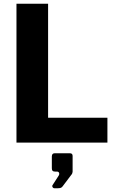

<svg xmlns="http://www.w3.org/2000/svg" viewBox="-20 -762 634 1026"><path d="M68 -742V0H554V-133H237V-742ZM271 244H288C304 244 310 241 316 232L365 167C365 164 368 160 368 155V71C368 62 363 57 354 57H272C263 57 257 62 257 74V137C257 150 262 155 276 155H285C296 155 301 167 292 179L261 227C256 234 262 244 271 244Z"/></svg>

Font: 18Franklin
Style: Bold
Weight: 700
Designer: Pablo Impallari, Rodrigo Fuenzalida (Modified by Dan O. Williams)
Version: Version 0.025;PS 000.025;hotconv 1.0.88;makeotf.lib2.5.64775